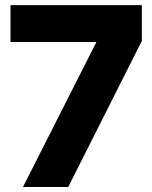

<svg xmlns="http://www.w3.org/2000/svg" viewBox="-20 -748 609 768"><path d="M71.8 0 364.7 -578.1V-580.1H22V-727.5H547.4V-584.5L252.9 0Z"/></svg>

Font: Inter Display Extra Bold
Style: Regular
Weight: 800
Designer: Rasmus Andersson
Foundry: rsms
Version: Version 4.000;git-4fc901f